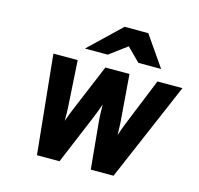

<svg xmlns="http://www.w3.org/2000/svg" viewBox="-106 -845 992 958"><g transform="rotate(15 390.0 -366.0)"><path d="M165.5 0 113.5 -511H239L253.5 -273.5Q254.5 -258.5 254.8 -237.5Q255 -216.5 255 -201Q260.5 -218.5 267.8 -237Q275 -255.5 281 -269.5L382 -511H506.5L525.5 -269.5Q526.5 -254 527.2 -233.8Q528 -213.5 528 -201Q534.5 -220.5 540.5 -236.8Q546.5 -253 553 -269.5L651 -511H780L561 0H443.5L419.5 -251Q418.5 -264.5 417.8 -287.2Q417 -310 417 -329Q410.5 -310.5 401.8 -288Q393 -265.5 387 -251L282 0ZM259 -576 422 -732H544.5L652.5 -576H535L467.5 -643.5L376.5 -576Z"/></g></svg>

Font: Overpass ExtraBold
Style: Italic
Weight: 800
Italic angle: -10°
Designer: Delve Withrington, Dave Bailey, Thomas Jockin
Foundry: Delve Fonts LLC
Version: Version 4.000